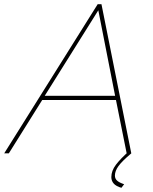

<svg xmlns="http://www.w3.org/2000/svg" viewBox="-59 -730 726 914"><path d="M406 -710H424L566 0H544L493 -254H142L-17 0H-39ZM489 -274 409 -681 154 -274ZM471 113Q471 83 493 54Q515 25 557 -12H561L566 0Q522 37 505 60.5Q488 84 488 106Q488 120 498 129.5Q508 139 532 147L519 164Q494 157 482.5 144Q471 131 471 113Z"/></svg>

Font: Raleway Thin
Style: Italic
Weight: 100
Italic angle: -12°
Designer: Matt McInerney, Pablo Impallari, Rodrigo Fuenzalida
Foundry: Matt McInerney, Pablo Impallari, Rodrigo Fuenzalida
Version: Version 4.026